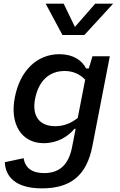

<svg xmlns="http://www.w3.org/2000/svg" viewBox="-20 -830 660 1056"><path d="M61.5 -294C33 -149 97 -42.5 220.5 -42.5C294.5 -42.5 353 -77.5 389.5 -121.5H396L376 -19C354.5 89.5 294 122 223 122C157 122 118.5 94.5 110 40L6.5 62C10 141.5 65 206 210.5 206C364 206 456 139.5 488 -26L584 -520.5H488.5L468.5 -453.5H453.5C431.5 -497.5 382.5 -532 307 -532C183.5 -532 90 -442 61.5 -294ZM231 -810H330L392 -682L504 -810H602.5L444 -637.5H323.5ZM173 -286.5C192 -384 249.5 -439.5 335.5 -439.5C376 -439.5 414.5 -426.5 448.5 -392L407.5 -181C366 -148.5 325 -136 284 -136C197 -136 154.5 -191.5 173 -286.5Z"/></svg>

Font: Monaspace Neon Medium
Style: Italic
Weight: 500
Italic angle: -11°
Designer: Riley Cran & the Lettermatic Team
Foundry: Lettermatic
Version: Version 1.200 (Monaspace Neon)